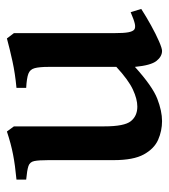

<svg xmlns="http://www.w3.org/2000/svg" viewBox="13 -484 484 550"><g transform="rotate(-90 255.0 -209.0)"><path d="M504.4 -46.4Q482.4 -32.2 457.3 -18.3Q432.1 -4.4 411.9 4.4Q391.6 13.2 384.3 13.2Q368.2 13.2 355.5 -2.7Q342.8 -18.6 338.4 -64.5Q282.7 -14.2 247.3 -0.5Q211.9 13.2 183.1 13.2Q155.3 13.2 129.6 2Q104 -9.3 87.6 -39.1Q71.3 -68.8 71.3 -125V-311.5Q71.3 -340.3 68.6 -353Q65.9 -365.7 54.2 -369.6Q42.5 -373.5 15.6 -376V-403.8Q57.1 -407.7 87.4 -413.6Q117.7 -419.4 153.3 -431.2L168 -411.1V-152.3Q168 -94.7 182.9 -76.2Q197.8 -57.6 224.6 -57.6Q246.1 -57.6 273.4 -70.3Q300.8 -83 338.4 -117.7V-311.5Q338.4 -338.4 334.7 -351.8Q331.1 -365.2 318.4 -369.9Q305.7 -374.5 278.3 -376V-403.8Q319.8 -407.7 354.5 -415.3Q389.2 -422.9 419.9 -431.2L435.1 -411.1V-123.5Q435.1 -96.2 437.5 -83.5Q439.9 -70.8 445.3 -66.4Q450.7 -62.5 461.4 -64.7Q472.2 -66.9 495.1 -76.7Z"/></g></svg>

Font: Dai Banna SIL Medium
Style: Regular
Weight: 500
Designer: Victor Gaultney
Foundry: SIL International
Version: Version 4.000